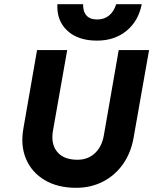

<svg xmlns="http://www.w3.org/2000/svg" viewBox="-20 -889 732 917"><path d="M657 -869Q641 -788 584 -741.5Q527 -695 443 -695Q352 -695 301 -743Q250 -791 254 -869H377Q376 -834 393 -815Q410 -796 444 -796Q478 -796 501 -815Q524 -834 535 -869ZM157 -650H301L233 -265Q222 -202 253 -164Q284 -126 350 -126Q400 -126 433.5 -157.5Q467 -189 476 -243L547 -650H692L618 -231Q605 -158 567 -104.5Q529 -51 471.5 -21.5Q414 8 344 8Q256 8 194 -28.5Q132 -65 104.5 -129.5Q77 -194 92 -277Z"/></svg>

Font: Overused Grotesk
Style: Bold Italic
Weight: 700
Italic angle: -10°
Version: Version 0.003